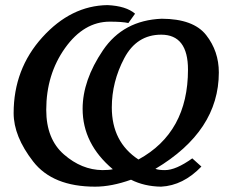

<svg xmlns="http://www.w3.org/2000/svg" viewBox="-20 -716 920 742"><path d="M602.5 5.4Q537.6 4.4 486.3 -21.5Q411.1 5.4 347.7 5.4Q183.6 5.4 108.2 -91.8Q32.7 -189 32.7 -278.8Q32.7 -449.2 143.6 -571.8Q254.4 -694.3 395.5 -696.3Q467.3 -692.9 502 -663.1L476.1 -627Q452.6 -632.3 404.3 -632.3Q304.2 -632.3 231.4 -530.3Q158.7 -428.2 158.7 -291.5Q158.7 -178.7 227.1 -119.1Q295.4 -59.6 375.5 -58.6Q401.9 -58.6 416 -62Q299.3 -160.2 299.3 -295.4Q299.3 -405.8 377.9 -521.7Q456.5 -637.7 605 -643.6Q727.5 -643.1 776.6 -580.6Q825.7 -518.1 825.7 -436Q825.7 -209.5 580.6 -63.5Q592.8 -58.6 617.7 -58.6Q659.7 -58.6 723.1 -104L758.3 -72.3Q688 1 602.5 5.4ZM515.1 -99.6Q706.5 -204.1 706.5 -446.8Q706.5 -582 603 -582Q508.3 -582 460.2 -491Q412.1 -399.9 412.1 -300.8Q412.1 -167 515.1 -99.6Z"/></svg>

Font: Kelvinch
Style: Bold Italic
Weight: 700
Italic angle: -10°
Designer: Paul James Miller
Foundry: High-Logic / Made with FontCreator
Version: Version 3.30 September 23, 2016